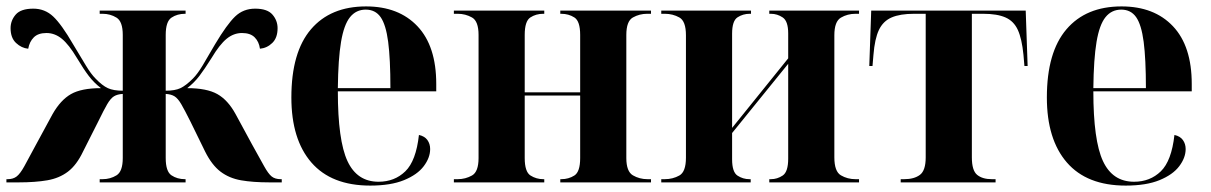

<svg xmlns="http://www.w3.org/2000/svg" viewBox="-21 -569 3777 599"><path d="M-1 0V-10H3Q20 -10 31 -18.5Q42 -27 55 -50.5Q68 -74 92 -119L143 -213Q168 -257 200.5 -275.5Q233 -294 294 -294Q272 -311 256 -332Q240 -353 219 -388Q194 -430 172 -448Q150 -466 124 -466Q98 -466 84.5 -452.5Q71 -439 67 -417Q46 -419 29 -435Q12 -451 12 -481Q12 -505 28 -523.5Q44 -542 83 -542Q119 -542 145 -517.5Q171 -493 207 -431Q231 -391 247 -364.5Q263 -338 277 -324Q298 -302 315.5 -294Q333 -286 362 -286V-460Q362 -502 342.5 -514Q323 -526 299 -526H290V-536H558V-526H556Q532 -526 514 -514Q496 -502 496 -460V-286Q525 -286 542 -294Q559 -302 581 -324Q595 -338 611 -364.5Q627 -391 650 -431Q687 -493 712.5 -517.5Q738 -542 775 -542Q813 -542 829 -523.5Q845 -505 845 -481Q845 -451 828.5 -435Q812 -419 790 -417Q787 -439 773.5 -452.5Q760 -466 734 -466Q708 -466 686 -448Q664 -430 639 -388Q617 -353 601 -332Q585 -311 563 -294Q624 -294 657 -275.5Q690 -257 714 -213L765 -119Q790 -74 803 -50.5Q816 -27 826.5 -18.5Q837 -10 855 -10H858V0H820Q768 0 731 -6.5Q694 -13 667 -33.5Q640 -54 619 -96L573 -190Q555 -226 544.5 -244Q534 -262 523.5 -268.5Q513 -275 496 -276V-76Q496 -34 514 -22Q532 -10 556 -10H558V0H290V-10H299Q323 -10 342.5 -22Q362 -34 362 -76V-276Q345 -275 334.5 -268.5Q324 -262 313.5 -244Q303 -226 286 -191L238 -96Q218 -54 191 -33.5Q164 -13 126.5 -6.5Q89 0 37 0Z M1134 10Q1013 10 950.5 -62Q888 -134 888 -265Q888 -406 949 -477.5Q1010 -549 1121 -549Q1223 -549 1281.5 -487Q1340 -425 1340 -307V-284H1033Q1033 -131 1063 -66.5Q1093 -2 1160 -2Q1210 -2 1243.5 -34.5Q1277 -67 1286 -148Q1304 -144 1312.5 -132Q1321 -120 1321 -104Q1321 -77 1301 -50.5Q1281 -24 1239.5 -7Q1198 10 1134 10ZM1197 -294Q1197 -385 1190 -438.5Q1183 -492 1166.5 -515.5Q1150 -539 1120 -539Q1090 -539 1071 -515.5Q1052 -492 1043 -438.5Q1034 -385 1033 -294Z M1395 0V-10H1407Q1431 -10 1451.5 -21.5Q1472 -33 1472 -76V-460Q1472 -503 1451.5 -514.5Q1431 -526 1407 -526H1395V-536H1677V-526H1674Q1651 -526 1633.5 -514.5Q1616 -503 1616 -460V-281H1789V-460Q1789 -503 1771 -514.5Q1753 -526 1730 -526H1727V-536H2010V-526H1998Q1974 -526 1953.5 -514.5Q1933 -503 1933 -460V-76Q1933 -34 1953.5 -22Q1974 -10 1999 -10H2010V0H1727V-10H1730Q1753 -10 1771 -21.5Q1789 -33 1789 -76V-271H1616V-76Q1616 -33 1634 -21.5Q1652 -10 1674 -10H1677V0Z M2042 0V-10H2053Q2078 -10 2098.5 -21.5Q2119 -33 2119 -77V-459Q2119 -503 2098.5 -514.5Q2078 -526 2053 -526H2042V-536H2322V-526H2318Q2297 -526 2280 -515Q2263 -504 2263 -464V-170L2438 -387V-465Q2438 -503 2421 -514.5Q2404 -526 2384 -526H2379V-536H2659V-526H2648Q2623 -526 2602.5 -514Q2582 -502 2582 -459V-78Q2582 -34 2602.5 -22Q2623 -10 2648 -10H2659V0H2379V-10H2384Q2404 -10 2421 -21.5Q2438 -33 2438 -74V-370L2263 -154V-72Q2263 -32 2280 -21Q2297 -10 2317 -10H2321V0Z M2789 0V-10H2800Q2831 -10 2849 -23.5Q2867 -37 2867 -78V-526H2831Q2787 -526 2760.5 -514.5Q2734 -503 2721 -475.5Q2708 -448 2704 -398L2701 -363H2691L2697 -536H3179L3185 -363H3175L3172 -398Q3167 -448 3154.5 -475.5Q3142 -503 3116 -514.5Q3090 -526 3046 -526H3011V-78Q3011 -37 3027.5 -23.5Q3044 -10 3073 -10H3085V0Z M3491 10Q3370 10 3307.5 -62Q3245 -134 3245 -265Q3245 -406 3306 -477.5Q3367 -549 3478 -549Q3580 -549 3638.5 -487Q3697 -425 3697 -307V-284H3390Q3390 -131 3420 -66.5Q3450 -2 3517 -2Q3567 -2 3600.5 -34.5Q3634 -67 3643 -148Q3661 -144 3669.5 -132Q3678 -120 3678 -104Q3678 -77 3658 -50.5Q3638 -24 3596.5 -7Q3555 10 3491 10ZM3554 -294Q3554 -385 3547 -438.5Q3540 -492 3523.5 -515.5Q3507 -539 3477 -539Q3447 -539 3428 -515.5Q3409 -492 3400 -438.5Q3391 -385 3390 -294Z"/></svg>

Font: Noto Serif Display SemiCondensed
Style: Bold
Weight: 700
Width: 4
Designer: Monotype Design Team
Foundry: Monotype Imaging Inc.
Version: Version 2.009